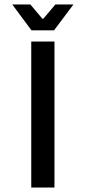

<svg xmlns="http://www.w3.org/2000/svg" viewBox="-20 -840 386 860"><path d="M120 0H224V-654H120ZM228 -820 174 -756H170L116 -820H35L121 -704H222L309 -820Z"/></svg>

Font: Falling Sky
Style: Condensed
Weight: 400
Designer: Paul D. Hunt
Foundry: Adobe Systems Incorporated
Version: Version 1.02